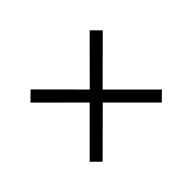

<svg xmlns="http://www.w3.org/2000/svg" viewBox="-112 -990 1223 1223"><g transform="rotate(-45 500.0 -378.0)"><path d="M767 -53 826 -111 559 -378 826 -644 767 -703 501 -436 235 -703 175 -644 442 -378 175 -111 234 -53 501 -319Z"/></g></svg>

Font: Noto Sans CJK TC Medium
Style: Regular
Weight: 500
Designer: Ryoko NISHIZUKA 西塚涼子 (kana, bopomofo & ideographs); Paul D. Hunt (Latin, Greek & Cyrillic); Sandoll Communications 산돌커뮤니
Foundry: Adobe
Version: Version 2.004;hotconv 1.0.118;makeotfexe 2.5.65603